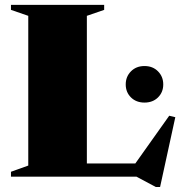

<svg xmlns="http://www.w3.org/2000/svg" viewBox="-20 -725 744 788"><path d="M637 42.5H619.5L540 0H212V-54H590L519 -31L674.5 -250L699.5 -244ZM336.5 -660V0H25V-20L96 -45.5V-660L25 -684.5V-705H407.5V-684.5ZM573 -304Q539 -304 517.5 -325.2Q496 -346.5 496 -378.5Q496 -410.5 517.5 -432.2Q539 -454 573 -454Q607 -454 628.5 -432.2Q650 -410.5 650 -378.5Q650 -346.5 628.5 -325.2Q607 -304 573 -304Z"/></svg>

Font: Newsreader 60pt ExtraBold
Style: Regular
Weight: 800
Designer: Hugues Gentile
Foundry: Production Type
Version: Version 1.003